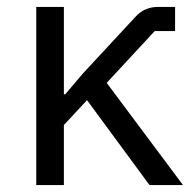

<svg xmlns="http://www.w3.org/2000/svg" viewBox="-20 -536 567 556"><path d="M413 0 232 -246 165 -174V0H85V-516H165V-263H169L219 -322L372 -487Q398 -516 438 -516H487V-446H428L289 -296L510 0Z"/></svg>

Font: Aneliza
Style: Regular
Weight: 400
Designer: Mike Abbink, Paul van der Laan, Pieter van Rosmalen
Foundry: Bold Monday
Version: Version 3.0